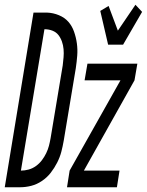

<svg xmlns="http://www.w3.org/2000/svg" viewBox="-62 -788 618 808"><path d="M-42 0 79 -735H136Q162 -734 186 -724Q210 -714 225.5 -696.5Q241 -679 249.5 -655Q258 -631 261.5 -605.5Q265 -580 263 -554Q261 -528 257 -501L206 -195Q202 -172 196 -149Q190 -126 178.5 -103.5Q167 -81 151.5 -61Q136 -41 114.5 -26.5Q93 -12 69.5 -6Q46 0 23 0ZM26 -70Q42 -70 58.5 -74.5Q75 -79 89.5 -89.5Q104 -100 114.5 -114Q125 -128 132.5 -143.5Q140 -159 144 -174.5Q148 -190 151 -207L202 -513Q204 -530 205.5 -547Q207 -564 205.5 -581Q204 -598 198.5 -613.5Q193 -629 183.5 -641Q174 -653 158.5 -659Q143 -665 125 -665ZM393 -600 360 -742 395 -763 434 -659 508 -768 536 -738 456 -600ZM220 0 231 -70 445 -450H294L306 -520H516L504 -450L291 -70H441L430 0Z"/></svg>

Font: Iosevka Oblique
Style: Regular
Weight: 400
Italic angle: -9°
Monospace: yes
Designer: Belleve Invis
Foundry: Belleve Invis
Version: Version 32.5.0; ttfautohint (v1.8.4)